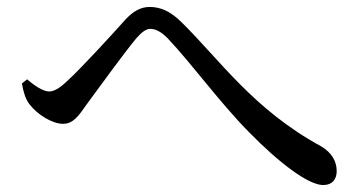

<svg xmlns="http://www.w3.org/2000/svg" viewBox="-20 -618 1040 552"><path d="M43 -378C47 -355 53 -333 65 -318C87 -289 130 -262 161 -262C191 -262 206 -285 230 -319C266 -368 337 -466 372 -508C388 -526 400 -535 412 -535C426 -535 442 -528 461 -509C533 -433 611 -324 696 -238C781 -151 866 -86 909 -86C935 -86 948 -102 948 -126C948 -153 935 -179 902 -198C708 -304 612 -446 502 -554C469 -587 440 -598 410 -598C384 -598 362 -585 340 -561C304 -521 218 -426 171 -383C151 -364 135 -355 121 -355C105 -355 81 -370 58 -390Z"/></svg>

Font: Noto Serif JP Medium
Style: Regular
Weight: 500
Designer: Ryoko NISHIZUKA 西塚涼子 (kana & ideographs); Frank Grießhammer (Latin, Greek & Cyrillic); Wenlong ZHANG 张文龙 (bopomofo); San
Foundry: Adobe
Version: Version 2.001;hotconv 1.1.0;makeotfexe 2.6.0